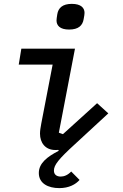

<svg xmlns="http://www.w3.org/2000/svg" viewBox="-20 -769 640 998"><path d="M288 208.8C338.4 208.8 373.6 189.3 393.5 166.2L350.1 122.5C333.1 140.6 313.6 148.8 295.5 148.8C275.2 148.8 260.3 138.8 260.3 117.9C260.3 89.1 283 59.3 370.7 -20.6L543 -179.7L484.7 -232.6L307.2 -71.7L285.9 -79.2L369.7 -516H90.9L77.4 -433.2H253.6L194.6 -127.1C190.7 -105.5 187.9 -89.8 187.9 -74.2C187.9 -27.7 214.8 10.7 267.8 10.7C274.1 10.7 277.7 10.7 283.7 10.3L285.2 14.9C225.9 45.5 181.8 78.8 181.8 130.3C181.8 184.7 230.5 208.8 288 208.8ZM273.8 -662.6C273.8 -636.7 291.2 -615.4 339.1 -615.4C387.8 -615.4 409.4 -636.4 414.8 -669.4C418 -687.5 419.4 -694.2 419.4 -702.1C419.4 -727.6 401.6 -748.9 353.3 -748.9C305.4 -748.9 283 -728 277.7 -694.6C275.2 -677.2 273.8 -670.1 273.8 -662.6Z"/></svg>

Font: Margiela Mono Italic Medium It
Style: Regular
Weight: 500
Designer: Mike Abbink, Paul van der Laan, Pieter van Rosmalen
Foundry: Bold Monday
Version: Version 2.003 2021